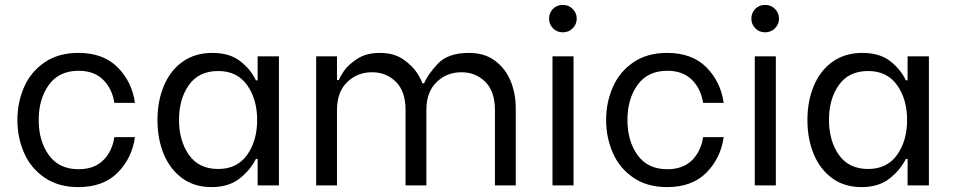

<svg xmlns="http://www.w3.org/2000/svg" viewBox="-20 -757 3890 784"><path d="M51 -267Q51 -338 78 -400.5Q105 -463 161.5 -502Q218 -541 300 -541Q402 -541 460.5 -482Q519 -423 531 -337H447Q438 -395 401 -431.5Q364 -468 301 -468Q221 -468 179.5 -410.5Q138 -353 138 -267Q138 -181 179.5 -123.5Q221 -66 301 -66Q364 -66 401 -102Q438 -138 447 -197H531Q519 -111 460.5 -52Q402 7 300 7Q218 7 161.5 -32Q105 -71 78 -133.5Q51 -196 51 -267Z M623 -267Q623 -345 649.5 -407.5Q676 -470 726.5 -505.5Q777 -541 847 -541Q917 -541 960 -508Q1003 -475 1025 -429H1032V-527H1119V0H1032V-108H1025Q1001 -61 957 -27Q913 7 844 7Q774 7 724.5 -29Q675 -65 649 -127Q623 -189 623 -267ZM711 -268Q711 -182 751.5 -124.5Q792 -67 871 -67Q948 -67 989 -124.5Q1030 -182 1030 -267Q1030 -352 989 -409.5Q948 -467 871 -467Q792 -467 751.5 -410Q711 -353 711 -268Z M1271 -527H1356V-430H1364Q1366 -440 1384 -466.5Q1402 -493 1439 -517Q1476 -541 1531 -541Q1589 -541 1627.5 -514Q1666 -487 1685 -456Q1704 -425 1704 -417H1712Q1726 -452 1767.5 -496.5Q1809 -541 1895 -541Q1959 -541 2002 -508.5Q2045 -476 2065.5 -425Q2086 -374 2086 -316V0H2001V-308Q2001 -384 1961.5 -423Q1922 -462 1864 -462Q1804 -462 1762.5 -421.5Q1721 -381 1721 -308V0H1636V-308Q1636 -384 1596.5 -423Q1557 -462 1499 -462Q1439 -462 1397.5 -421.5Q1356 -381 1356 -308V0H1271Z M2236 -527H2322V0H2236ZM2238 -721Q2254 -737 2278 -737Q2302 -737 2318.5 -720.5Q2335 -704 2335 -681Q2335 -658 2318.5 -641.5Q2302 -625 2278 -625Q2254 -625 2238 -641.5Q2222 -658 2222 -681Q2222 -704 2238 -721Z M2455 -267Q2455 -338 2482 -400.5Q2509 -463 2565.5 -502Q2622 -541 2704 -541Q2806 -541 2864.5 -482Q2923 -423 2935 -337H2851Q2842 -395 2805 -431.5Q2768 -468 2705 -468Q2625 -468 2583.5 -410.5Q2542 -353 2542 -267Q2542 -181 2583.5 -123.5Q2625 -66 2705 -66Q2768 -66 2805 -102Q2842 -138 2851 -197H2935Q2923 -111 2864.5 -52Q2806 7 2704 7Q2622 7 2565.5 -32Q2509 -71 2482 -133.5Q2455 -196 2455 -267Z M3062 -527H3148V0H3062ZM3064 -721Q3080 -737 3104 -737Q3128 -737 3144.5 -720.5Q3161 -704 3161 -681Q3161 -658 3144.5 -641.5Q3128 -625 3104 -625Q3080 -625 3064 -641.5Q3048 -658 3048 -681Q3048 -704 3064 -721Z M3277 -267Q3277 -345 3303.5 -407.5Q3330 -470 3380.5 -505.5Q3431 -541 3501 -541Q3571 -541 3614 -508Q3657 -475 3679 -429H3686V-527H3773V0H3686V-108H3679Q3655 -61 3611 -27Q3567 7 3498 7Q3428 7 3378.5 -29Q3329 -65 3303 -127Q3277 -189 3277 -267ZM3365 -268Q3365 -182 3405.5 -124.5Q3446 -67 3525 -67Q3602 -67 3643 -124.5Q3684 -182 3684 -267Q3684 -352 3643 -409.5Q3602 -467 3525 -467Q3446 -467 3405.5 -410Q3365 -353 3365 -268Z"/></svg>

Font: Lopes Sans
Style: Regular
Weight: 400
Designer: Gabriel Lam, Diego Maldonado
Foundry: TypeRant, Foresti Design
Version: Version 4.000